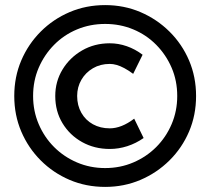

<svg xmlns="http://www.w3.org/2000/svg" viewBox="-20 -727 826 754"><path d="M393 7Q318 7 253.5 -20.5Q189 -48 140 -97Q91 -146 63.5 -210.5Q36 -275 36 -350Q36 -425 63.5 -489.5Q91 -554 140 -603Q189 -652 253.5 -679.5Q318 -707 393 -707Q467 -707 531.5 -679.5Q596 -652 645.5 -603Q695 -554 722.5 -489.5Q750 -425 750 -350Q750 -275 722.5 -210.5Q695 -146 645.5 -97Q596 -48 531.5 -20.5Q467 7 393 7ZM411 -142Q351 -142 302.5 -169Q254 -196 225.5 -243Q197 -290 197 -350Q197 -407 225.5 -454Q254 -501 302.5 -529Q351 -557 411 -557Q445 -557 478 -545.5Q511 -534 540 -512L503 -437Q484 -451 468 -459.5Q452 -468 438 -472Q424 -476 411 -476Q374 -476 345 -459Q316 -442 299.5 -413.5Q283 -385 283 -350Q283 -313 299.5 -284Q316 -255 345 -239Q374 -223 411 -223Q434 -223 458 -232.5Q482 -242 507 -261L544 -185Q514 -164 480 -153Q446 -142 411 -142ZM393 -67Q452 -67 503.5 -89Q555 -111 593.5 -149.5Q632 -188 654 -239.5Q676 -291 676 -350Q676 -410 654 -461Q632 -512 593.5 -551Q555 -590 503.5 -611.5Q452 -633 393 -633Q334 -633 282.5 -611.5Q231 -590 192.5 -551Q154 -512 132 -461Q110 -410 110 -350Q110 -291 132 -239.5Q154 -188 192.5 -149.5Q231 -111 282.5 -89Q334 -67 393 -67Z"/></svg>

Font: Lexend Medium
Style: Regular
Weight: 500
Designer: Bonnie Shaver-Troup, Thomas Jockin
Foundry: Lexend
Version: Version 1.005